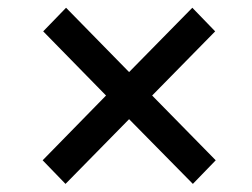

<svg xmlns="http://www.w3.org/2000/svg" viewBox="-20 -568 640 488"><path d="M88.4 -160.6 146.5 -100.6 308.1 -265.1 470.2 -100.6 528.3 -160.6 366.7 -325.2 526.9 -488.3 468.8 -548.3 308.1 -384.8 147.9 -548.3 89.8 -488.3 249.5 -325.2Z"/></svg>

Font: Roboto Mono
Style: Regular
Weight: 400
Monospace: yes
Designer: Google
Version: Version 3.000